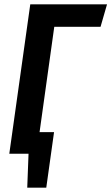

<svg xmlns="http://www.w3.org/2000/svg" viewBox="-20 -711 515 888"><path d="M445 -587H231L163 -100H230L194 157H106L112 0H23L120 -691H475Z"/></svg>

Font: Fira Sans Extra Condensed Medium
Style: Italic
Weight: 500
Width: 3
Italic angle: -8°
Designer: Carrois Corporate & Edenspiekermann AG
Foundry: Carrois Corporate GbR & Edenspiekermann AG
Version: Version 4.203